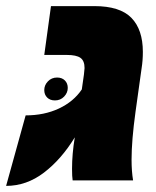

<svg xmlns="http://www.w3.org/2000/svg" viewBox="-55 -591 512 629"><path d="M413 -421Q413 -393 409 -368L389 -225Q376 -131 376 -68Q376 -30 381 0H183Q181 -12 181 -38Q181 -87 190 -141Q146 -69 89 -25.5Q32 18 -35 18L29 -213Q90 -213 138 -235.5Q186 -258 213 -298L220 -347Q222 -363 222 -368Q222 -392 208.5 -401.5Q195 -411 164 -411H90L112 -571H254Q338 -571 375.5 -532.5Q413 -494 413 -421ZM167 -303Q167 -318 157.5 -327.5Q148 -337 132 -337Q114 -337 102 -324.5Q90 -312 90 -296Q90 -281 99.5 -271.5Q109 -262 125 -262Q143 -262 155 -274.5Q167 -287 167 -303Z"/></svg>

Font: FiraGO Heavy
Style: Italic
Weight: 900
Italic angle: -8°
Designer: bBox Type GmbH
Foundry: bBox Type GmbH
Version: Version 1.001